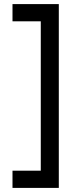

<svg xmlns="http://www.w3.org/2000/svg" viewBox="-20 -777 395 937"><path d="M41 -673V-757H267V140H41V56H179V-673Z"/></svg>

Font: Montreal
Style: Regular
Weight: 400
Designer: Julieta Ulanovsky, usr_local_share
Foundry: Julieta Ulanovsky, usr_local_share
Version: Version 2.001